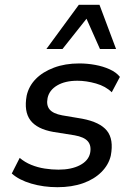

<svg xmlns="http://www.w3.org/2000/svg" viewBox="-20 -770 554 799"><path d="M219 9Q161 9 110 -6Q59 -21 29 -48L62 -113Q83 -95 110 -84Q137 -73 166.5 -68.5Q196 -64 223 -64Q277 -64 312.5 -82.5Q348 -101 355 -133Q361 -164 345.5 -182Q330 -200 290 -207L202 -221Q134 -233 106.5 -269.5Q79 -306 91 -372Q100 -412 129 -441.5Q158 -471 204.5 -488.5Q251 -506 310 -506Q343 -506 376 -500Q409 -494 436.5 -481.5Q464 -469 479 -450L445 -386Q420 -411 379.5 -422.5Q339 -434 302 -434Q251 -434 218 -414.5Q185 -395 178 -362Q172 -332 186.5 -314.5Q201 -297 239 -290L322 -276Q396 -262 425 -226Q454 -190 441 -122Q432 -84 402 -54Q372 -24 325.5 -7.5Q279 9 219 9ZM173 -566 308 -750H394L463 -566H396L340 -692L240 -566Z"/></svg>

Font: Nunito Sans 7pt SemiCondensed Medium
Style: Italic
Weight: 500
Width: 4
Italic angle: -9°
Designer: Vernon Adams
Foundry: Vernon Adams
Version: Version 3.101;gftools[0.9.27]